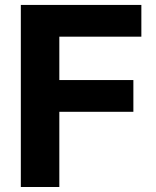

<svg xmlns="http://www.w3.org/2000/svg" viewBox="-20 -747 625 767"><path d="M63.2 0V-727.3H544.7V-600.5H217V-427.2H512.8V-300.4H217V0Z"/></svg>

Font: Inter Zeller
Style: Bold
Weight: 700
Designer: Rasmus Andersson; Joe Bland
Foundry: zeller
Version: Version 3.015;git-dec3a8cb1